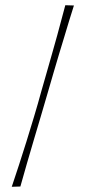

<svg xmlns="http://www.w3.org/2000/svg" viewBox="-20 -715 327 735"><path d="M25 0Q38 -39 52.5 -83Q67 -127 81.5 -174Q96 -221 110.5 -269Q125 -317 138 -365Q149 -403 159.5 -440Q170 -477 180 -512Q190 -547 199 -579.5Q208 -612 215.5 -641Q223 -670 230 -695L263 -694Q254 -667 245 -636.5Q236 -606 226 -573.5Q216 -541 205.5 -506Q195 -471 184.5 -435Q174 -399 163 -361Q150 -316 136.5 -270.5Q123 -225 109.5 -179.5Q96 -134 83 -89Q70 -44 58 -1Z"/></svg>

Font: Truculenta Thin
Style: Regular
Weight: 250
Version: Version 1.002